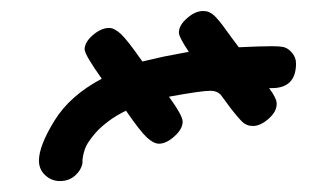

<svg xmlns="http://www.w3.org/2000/svg" viewBox="-20 -229 565 349"><path d="M50.8 63Q50.8 36.1 78.9 -9.5Q106.9 -55.2 165 -85.9Q134.3 -128.9 133.8 -139.2Q133.8 -152.3 148.9 -165.3Q164.1 -178.2 178.2 -178.2Q188 -178.2 200 -167Q211.9 -155.8 238.8 -117.2L276.9 -126L323.2 -134.8Q305.2 -161.6 305.2 -169.9Q305.2 -183.1 320.1 -196Q335 -209 349.1 -209Q352.1 -209 355 -208.5Q357.9 -208 360.8 -206.5Q363.8 -205.1 366.5 -203.1Q369.1 -201.2 372.6 -197.5Q376 -193.8 378.4 -190.9Q380.9 -188 385.5 -181.9Q390.1 -175.8 393.1 -171.4Q396 -167 402.6 -158.4Q409.2 -149.9 414.1 -143.1Q454.1 -145 474.1 -145Q486.3 -145 492.2 -144Q502 -143.1 510 -134Q518.1 -125 518.1 -113.8Q518.1 -68.8 474.1 -68.8H469.2Q483.4 -49.8 482.9 -40Q482.9 -25.9 468 -12.9Q453.1 0 439.9 0Q437 0 434.1 -0.5Q431.2 -1 428 -2.4Q424.8 -3.9 422.9 -5.4Q420.9 -6.8 417.5 -10.5Q414.1 -14.2 412.1 -16.6Q410.2 -19 405.5 -24.4Q400.9 -29.8 398.4 -33.4Q396 -37.1 390.4 -44.4Q384.8 -51.8 380.9 -57.1Q374 -64 362.8 -64Q345.7 -64 287.1 -53.2Q312 -19 312 -7.8Q312 5.4 297.1 18.8Q282.2 32.2 269 32.2Q259.3 32.2 247.1 21Q234.9 9.8 209 -27.8Q190.9 -19 177 -8.5Q163.1 2 155 11Q147 20 141.6 28.1Q136.2 36.1 134 43Q131.8 49.8 130.9 54.9Q129.9 60.1 129.9 64V67.9Q127 81.1 116 90.6Q105 100.1 88.9 100.1Q73.7 100.1 62.3 89.6Q50.8 79.1 50.8 63Z"/></svg>

Font: CMU Typewriter Text
Style: BoldItalic
Weight: 700
Italic angle: -14.04°
Version: Version 0.7.0